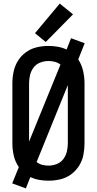

<svg xmlns="http://www.w3.org/2000/svg" viewBox="-20 -999 540 1070"><path d="M124 51 149 -12Q173 -1 198.5 3.5Q224 8 250 8Q283 8 315.5 0.5Q348 -7 375 -26.5Q402 -46 420 -74Q438 -102 444.5 -134.5Q451 -167 451 -200V-535Q451 -570 443 -604.5Q435 -639 416 -668L452 -758L376 -786L351 -723Q328 -734 302 -738.5Q276 -743 250 -743Q217 -743 185 -735.5Q153 -728 125.5 -708.5Q98 -689 80.5 -661Q63 -633 56 -600.5Q49 -568 49 -535V-200Q49 -165 57 -130.5Q65 -96 85 -68L48 23ZM250 -76Q232 -76 215 -80.5Q198 -85 184 -96L358 -525V-200Q358 -177 352.5 -154Q347 -131 332.5 -112Q318 -93 295.5 -84.5Q273 -76 250 -76ZM142 -210V-535Q142 -558 147.5 -581Q153 -604 167.5 -623Q182 -642 204.5 -650.5Q227 -659 250 -659Q268 -659 285.5 -654.5Q303 -650 317 -639ZM235 -765 387 -919 313 -979 175 -814Z"/></svg>

Font: Iosevka SS08 Medium
Style: Regular
Weight: 500
Monospace: yes
Designer: Belleve Invis
Foundry: Belleve Invis
Version: Version 3.4.3; ttfautohint (v1.8.3)